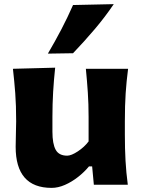

<svg xmlns="http://www.w3.org/2000/svg" viewBox="-20 -893 690 928"><path d="M229.5 15.1Q55.7 15.1 55.7 -183.6Q55.7 -220.2 56.9 -248.3Q58.1 -276.4 58.1 -306.2Q58.1 -384.8 53.7 -442.6Q49.3 -500.5 42.5 -560.5L246.6 -565.9Q240.2 -505.9 236.8 -448.2Q233.4 -390.6 233.4 -328.1V-256.3Q233.4 -198.2 249 -169.4Q264.6 -140.6 304.7 -140.6Q324.7 -140.6 356.2 -161.4Q387.7 -182.1 408.2 -209.5V-328.1Q408.2 -390.6 404.5 -445.6Q400.9 -500.5 395 -560.5H599.1Q591.3 -500.5 587.4 -442.6Q583.5 -384.8 583.5 -306.2V-242.2Q583.5 -172.9 586.7 -116.2Q589.8 -59.6 597.7 0H433.6L425.3 -88.9H410.2Q387.2 -61 356.9 -37.4Q326.7 -13.7 293.7 0.7Q260.7 15.1 229.5 15.1ZM211.4 -633.8Q246.1 -692.9 276.6 -751.2Q307.1 -809.6 333 -868.7L529.8 -873Q488.3 -811.5 438 -752.2Q387.7 -692.9 333 -635.7Z"/></svg>

Font: Pinar DS2-Bold
Style: Regular
Weight: 700
Designer: Amin Abedi
Version: Version 2.000